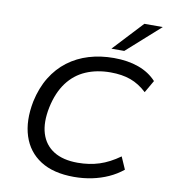

<svg xmlns="http://www.w3.org/2000/svg" viewBox="-100 -1026 989 1119"><g transform="rotate(10 395.0 -466.0)"><path d="M413 9Q291 9 214.5 -40Q138 -89 109.5 -177.5Q81 -266 104 -383Q122 -466 160 -528Q198 -590 253 -631.5Q308 -673 376.5 -693.5Q445 -714 524 -714Q606 -714 670 -691Q734 -668 776 -622L734 -549Q689 -591 638 -609.5Q587 -628 519 -628Q438 -628 373 -600Q308 -572 264.5 -513.5Q221 -455 202 -366Q183 -274 203 -209.5Q223 -145 278 -110.5Q333 -76 420 -76Q489 -76 548 -95Q607 -114 667 -157L699 -84Q661 -53 615.5 -32.5Q570 -12 519 -1.5Q468 9 413 9ZM499 -765 663 -941H772L575 -765Z"/></g></svg>

Font: Nunito Sans 7pt SemiExpanded
Style: Italic
Weight: 400
Width: 6
Italic angle: -9°
Designer: Vernon Adams
Foundry: Vernon Adams
Version: Version 3.101;gftools[0.9.27]